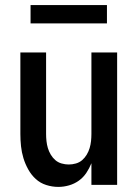

<svg xmlns="http://www.w3.org/2000/svg" viewBox="-20 -726 540 754"><path d="M209 8Q185 8 161.5 0.5Q138 -7 120.5 -23Q103 -39 91 -60.5Q79 -82 72 -105Q65 -128 62.5 -152Q60 -176 60 -200V-520H161V-200Q161 -186 162.5 -172Q164 -158 168 -144.5Q172 -131 179.5 -118.5Q187 -106 197.5 -97Q208 -88 222 -84Q236 -80 250 -80Q264 -80 278 -84Q292 -88 302.5 -97Q313 -106 320.5 -118.5Q328 -131 332 -144.5Q336 -158 337.5 -172Q339 -186 339 -200V-520H440V0H339V-85Q331 -65 319 -47Q307 -29 289.5 -16.5Q272 -4 251 2Q230 8 209 8ZM100 -634V-706H400V-634Z"/></svg>

Font: Iosevka Term Semibold
Style: Regular
Weight: 600
Monospace: yes
Designer: Belleve Invis
Foundry: Belleve Invis
Version: Version 31.4.0